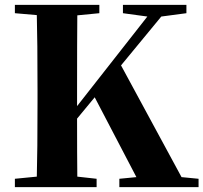

<svg xmlns="http://www.w3.org/2000/svg" viewBox="-20 -767 834 787"><path d="M724.1 -41 793.9 -34.2V0H469.2V-34.2L539.1 -41L368.2 -368.2L295.9 -280.8Q295.9 -126 296.9 -43L376 -34.2V0H41V-34.2L130.9 -43Q133.8 -144 133.8 -351.1V-395Q133.8 -602.1 130.9 -705.1L41 -712.9V-747.1H387.2V-712.9L296.9 -704.1Q295.9 -603 295.9 -395V-332L584 -699.2L483.9 -712.9V-747.1H744.1V-712.9L641.1 -699.2L476.1 -499Z"/></svg>

Font: Noto Serif JP Black
Style: Regular
Weight: 900
Designer: Ryoko NISHIZUKA  (kana & ideographs); Frank Grießhammer (Latin, Greek & Cyrillic); Wenlong ZHANG  (bopomofo); Sandoll Co
Foundry: Adobe Systems Incorporated
Version: Version 1.001;PS 1.001;hotconv 16.6.54;makeotf.lib2.5.65590